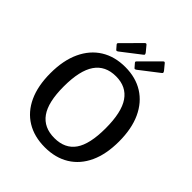

<svg xmlns="http://www.w3.org/2000/svg" viewBox="-260 -1119 1286 1286"><g transform="rotate(45 383.5 -476.0)"><path d="M384 10Q283 10 210 -34.5Q137 -79 98 -163.5Q59 -248 59 -368Q59 -489 99 -575Q139 -661 212 -706.5Q285 -752 385 -752Q484 -752 556.5 -706.5Q629 -661 668.5 -575.5Q708 -490 708 -369Q708 -249 669 -164.5Q630 -80 557 -35Q484 10 384 10ZM385 -79Q485 -79 533.5 -148.5Q582 -218 582 -368Q582 -520 532.5 -592Q483 -664 385 -664Q285 -664 235 -591.5Q185 -519 185 -368Q185 -219 235 -149Q285 -79 385 -79ZM380 -957 413 -917Q418 -910 418.5 -905Q419 -900 410 -894L278 -792Q271 -787 266.5 -787Q262 -787 258 -793L239 -815Q230 -824 238 -831L364 -958Q373 -966 380 -957ZM553 -957 586 -917Q591 -910 591.5 -905Q592 -900 583 -894L451 -792Q444 -787 439.5 -787Q435 -787 431 -793L412 -815Q403 -824 411 -831L538 -958Q546 -966 553 -957Z"/></g></svg>

Font: Libre Franklin Thin Medium
Style: Regular
Weight: 500
Version: Version 3.000